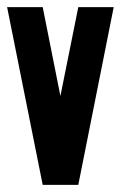

<svg xmlns="http://www.w3.org/2000/svg" viewBox="-21 -520 340 540"><path d="M-1 -500H99.1L148.9 -250L199.2 -500H298.8L199.2 0H99.1Z"/></svg>

Font: OSP-DIN
Style: DIN
Weight: 500
Width: 3
Version: Version 001.000